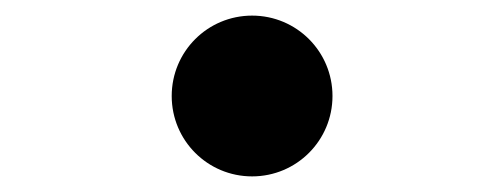

<svg xmlns="http://www.w3.org/2000/svg" viewBox="-20 -503 646 246"><path d="M200 -380C200 -323 246 -277 303 -277C360 -277 406 -323 406 -380C406 -437 360 -483 303 -483C246 -483 200 -437 200 -380Z"/></svg>

Font: Yaku Han JP DemiLight
Style: Regular
Weight: 400
Designer: Ryoko NISHIZUKA ____ (kana & ideographs); Paul D. Hunt (Latin, Greek & Cyrillic); Wenlong ZHANG ___ (bopomofo); Sandoll 
Foundry: Adobe Systems Incorporated
Version: Version 1.004;PS 1.004;hotconv 1.0.88;makeotf.lib2.5.64775